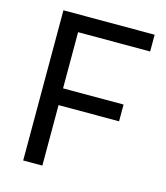

<svg xmlns="http://www.w3.org/2000/svg" viewBox="-105 -771 736 852"><g transform="rotate(15 263.0 -345.0)"><path d="M81 0V-690H500V-613H169V-355H447V-278H169V0Z"/></g></svg>

Font: Cairo Medium
Style: Regular
Weight: 500
Designer: Mohamed Gaber, Accademia di Belle Arti di Urbino
Foundry: Kief Type Foundry, Accademia di Belle Arti di Urbino
Version: Version 3.117